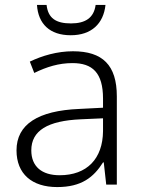

<svg xmlns="http://www.w3.org/2000/svg" viewBox="-20 -842 576 779"><path d="M408 -822H368C361 -770 327 -747 268 -747C207 -747 175 -768 169 -822H130C135 -745 182 -699 267 -699C351 -699 400 -746 408 -822ZM276 -634C212 -634 151 -616 101 -592L119 -546C170 -571 219 -586 274 -586C355 -586 398 -547 398 -442V-405L301 -400C135 -393 47 -338 47 -232C47 -136 110 -83 212 -83C311 -83 360 -123 398 -183H401L411 -93H454V-451C454 -578 396 -634 276 -634ZM308 -358 398 -362V-310C397 -198 333 -131 222 -131C150 -131 107 -166 107 -232C107 -312 173 -352 308 -358Z"/></svg>

Font: Noto Sans Telugu UI Light
Style: Regular
Weight: 300
Designer: Jelle Bosma - Monotype Design Team
Foundry: Monotype Imaging Inc.
Version: Version 2.005